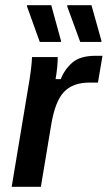

<svg xmlns="http://www.w3.org/2000/svg" viewBox="-20 -720 415 740"><path d="M25 0 88.3 -380Q95 -417.5 99.2 -451.2Q103.3 -485 103.3 -500H202.5Q202.5 -483.3 200.4 -460.8Q198.3 -438.3 194.2 -415H214.2Q228.3 -451.7 258.3 -478.3Q288.3 -505 349.2 -505H375L357.5 -401.7H325Q260.8 -401.7 226.7 -365.8Q192.5 -330 177.5 -240L137.5 0ZM133.3 -558.3 84.2 -695V-700H177.5L215 -563.3V-558.3ZM289.2 -558.3 239.2 -695V-700H332.5L370.8 -563.3V-558.3Z"/></svg>

Font: Familjen Grotesk Medium
Style: Italic
Weight: 500
Italic angle: -9.46201°
Designer: Anders Wikstroem, Jonas Baeckman, Matilda Gysing, Kristian Moeller
Foundry: Familjen STHLM AB
Version: Version 2.002; ttfautohint (v1.8.4.7-5d5b)